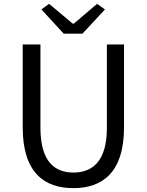

<svg xmlns="http://www.w3.org/2000/svg" viewBox="-20 -964 761 997"><path d="M361 13C510 13 624 -67 624 -302V-733H535V-300C535 -124 458 -68 361 -68C265 -68 190 -124 190 -300V-733H98V-302C98 -67 211 13 361 13ZM311 -789H408L525 -915L484 -944L363 -841H358L235 -944L195 -915Z"/></svg>

Font: Noto Sans HK
Style: Regular
Weight: 400
Designer: Ryoko NISHIZUKA 西塚涼子 (kana, bopomofo & ideographs); Paul D. Hunt (Latin, Greek & Cyrillic); Sandoll Communications 산돌커뮤니
Foundry: Adobe
Version: Version 2.004;hotconv 1.0.118;makeotfexe 2.5.65603